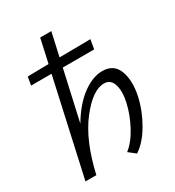

<svg xmlns="http://www.w3.org/2000/svg" viewBox="-174 -815 847 927"><g transform="rotate(-30 250.0 -351.5)"><path d="M370 -421Q433 -421 454.5 -366Q476 -311 459 -229Q443 -157 404.5 -90.5Q366 -24 317 8L279 -22Q319 -53 350.5 -112Q382 -171 395 -230Q408 -285 396.5 -325Q385 -365 347 -365Q284 -365 209 -268.5Q134 -172 95 -2V0H34L152 -532H38L46 -578L163 -580L192 -711H254L225 -581L398 -583L389 -531H214L152 -254Q201 -336 258.5 -378.5Q316 -421 370 -421Z"/></g></svg>

Font: EauTest
Style: Italic
Weight: 400
Italic angle: -12°
Designer: Christian Thalmann (Catharsis Fonts)
Version: Version 0.001;PS 000.001;hotconv 1.0.88;makeotf.lib2.5.64775